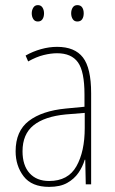

<svg xmlns="http://www.w3.org/2000/svg" viewBox="-20 -813 450 750"><path d="M203 -630Q272 -630 304 -588.5Q336 -547 336 -449V-93H315L313 -189H311Q303 -162 286.5 -138Q270 -114 242.5 -98.5Q215 -83 172 -83Q104 -83 72.5 -124Q41 -165 41 -222Q41 -301 92.5 -340.5Q144 -380 237 -389L310 -396V-444Q310 -534 284.5 -569.5Q259 -605 203 -605Q179 -605 150.5 -598Q122 -591 90 -573L80 -596Q108 -612 140 -621Q172 -630 203 -630ZM237 -366Q154 -358 111 -323.5Q68 -289 68 -222Q68 -167 95.5 -136.5Q123 -106 172 -106Q246 -106 278.5 -163.5Q311 -221 311 -313V-372ZM104 -761Q104 -773 110 -783Q116 -793 128 -793Q140 -793 146 -783.5Q152 -774 152 -761Q152 -747 146 -738Q140 -729 128 -729Q116 -729 110 -738.5Q104 -748 104 -761ZM258 -761Q258 -774 264 -783.5Q270 -793 282 -793Q295 -793 301 -784Q307 -775 307 -761Q307 -747 301 -738Q295 -729 282 -729Q270 -729 264 -738.5Q258 -748 258 -761Z"/></svg>

Font: Noto Sans Telugu UI Condensed Thin
Style: Regular
Weight: 100
Width: 3
Designer: Jelle Bosma - Monotype Design Team
Foundry: Monotype Imaging Inc.
Version: Version 2.005; ttfautohint (v1.8.4.7-5d5b)